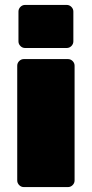

<svg xmlns="http://www.w3.org/2000/svg" viewBox="-20 -760 373 780"><path d="M256 0H77Q66 0 58 -8Q50 -16 50 -27V-493Q50 -504 58 -512Q66 -520 77 -520H256Q267 -520 275 -512Q283 -504 283 -493V-27Q283 -16 275 -8Q267 0 256 0ZM278 -713V-592Q278 -581 270 -573Q262 -565 251 -565H82Q71 -565 63 -573Q55 -581 55 -592V-713Q55 -724 63 -732Q71 -740 82 -740H251Q262 -740 270 -732Q278 -724 278 -713Z"/></svg>

Font: Rubik One
Style: Regular
Weight: 400
Designer: Hubert and Fischer with Elvire Volk Leonovitch
Foundry: Hubert and Fischer with Elvire Volk Leonovitch
Version: Version 1.001